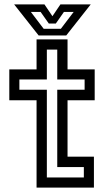

<svg xmlns="http://www.w3.org/2000/svg" viewBox="-20 -857 508 877"><path d="M147 0V-399H22.5V-540H147V-677H288.5V-540H412.5V-399H288.5V-141.5H409V0ZM194 -46.5H363V-94H241.5V-447H366.5V-494H241.5V-630.5H194V-494H68.5V-447H194ZM156.5 -695 44.5 -837H183L219.5 -783L256 -837H394.5L282.5 -695ZM179.5 -725.5H258L316.5 -802.5H272L235 -749.5H203L165.5 -802.5H121Z"/></svg>

Font: Tourney Medium
Style: Regular
Weight: 500
Designer: Tyler Finck
Foundry: Etcetera Type Co
Version: Version 1.015